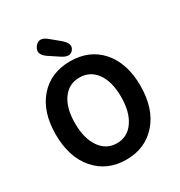

<svg xmlns="http://www.w3.org/2000/svg" viewBox="-224 -1133 1218 1300"><g transform="rotate(-30 385.0 -483.0)"><path d="M146 -654Q236 -754 385 -754Q534 -754 624 -654Q716 -550 716 -372.5Q716 -195 625 -90.5Q534 14 385 14Q236 14 145 -90.5Q54 -195 54 -373Q54 -551 146 -654ZM254 -184Q303 -114 385 -114Q467 -114 516 -184Q565 -254 565 -373Q565 -492 516.5 -559.5Q468 -627 385 -627Q302 -627 253.5 -559.5Q205 -492 205 -373Q205 -254 254 -184ZM434 -813Q404 -773 343 -815L269 -864Q206 -907 243 -956Q280 -1005 338 -956L407 -899Q463 -852 434 -813Z"/></g></svg>

Font: Resource Han Rounded JP
Style: Bold
Weight: 700
Designer: Cyano Hao (round all glyphs); Ryoko NISHIZUKA 西塚涼子 (kana, bopomofo & ideographs); Paul D. Hunt (Latin, Greek & Cyrillic)
Foundry: Cyano Hao
Version: 0.990